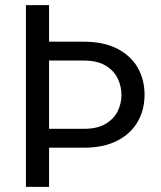

<svg xmlns="http://www.w3.org/2000/svg" viewBox="-20 -731 631 751"><path d="M81.5 -710.9H171.9V-567.9H307.6Q384.8 -567.9 437.7 -541Q490.7 -514.2 518.1 -467.3Q545.4 -420.4 545.4 -360.4Q545.4 -300.8 518.1 -253.9Q490.7 -207 437.7 -180.2Q384.8 -153.3 307.6 -153.3H171.9V0H81.5ZM307.6 -494.1H171.9V-227.1H307.6Q360.4 -227.1 392.8 -246.3Q425.3 -265.6 440.2 -295.9Q455.1 -326.2 455.1 -359.4Q455.1 -393.6 440.2 -424.3Q425.3 -455.1 392.8 -474.6Q360.4 -494.1 307.6 -494.1Z"/></svg>

Font: Vazirmatn RD UI
Style: Regular
Weight: 400
Designer: Saber Rastikerdar
Foundry: Saber Rastikerdar
Version: Version 33.003